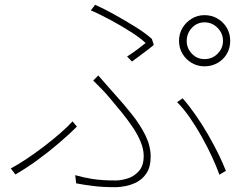

<svg xmlns="http://www.w3.org/2000/svg" viewBox="-20 -760 1040 799"><path d="M757 -590Q757 -559 778.5 -536.5Q800 -514 831 -514Q863 -514 885.5 -536.5Q908 -559 908 -590Q908 -621 885.5 -644Q863 -667 831 -667Q800 -667 778.5 -644Q757 -621 757 -590ZM725 -590Q725 -620 739.5 -644Q754 -668 778 -682.5Q802 -697 831 -697Q861 -697 885.5 -682.5Q910 -668 924 -644Q938 -620 938 -590Q938 -560 924 -536Q910 -512 885.5 -498Q861 -484 831 -484Q802 -484 778 -498Q754 -512 739.5 -536Q725 -560 725 -590ZM509 -525Q531 -539 552.5 -555Q574 -571 586 -581Q564 -602 525 -627Q486 -652 441.5 -676Q397 -700 358 -717L376 -740Q412 -724 457 -699Q502 -674 544.5 -647.5Q587 -621 612 -598L620 -573Q612 -566 601.5 -558Q591 -550 579 -541Q567 -532 554.5 -522.5Q542 -513 529 -504ZM293 -31Q328 -21 366 -15Q404 -9 462 -9Q483 -9 510 -17Q537 -25 557.5 -47.5Q578 -70 578 -111Q578 -139 565.5 -169.5Q553 -200 532 -231Q511 -262 486 -293Q461 -324 436 -353Q422 -370 403.5 -389Q385 -408 368 -425L389 -446Q403 -430 420.5 -410Q438 -390 454 -372Q494 -328 529 -284Q564 -240 585.5 -196Q607 -152 607 -108Q607 -66 590.5 -40.5Q574 -15 550 -2.5Q526 10 501.5 14.5Q477 19 462 19Q408 19 368 14Q328 9 297 3ZM893 -33Q881 -67 862 -108Q843 -149 819.5 -191Q796 -233 770 -270.5Q744 -308 717 -335L740 -351Q768 -319 795 -280Q822 -241 846 -199.5Q870 -158 889 -119Q908 -80 920 -49ZM300 -233Q270 -203 227 -166Q184 -129 136 -94Q88 -59 44 -34L25 -59Q55 -75 91 -99Q127 -123 163 -150.5Q199 -178 230.5 -205.5Q262 -233 282 -255Z"/></svg>

Font: Noto Sans TC Thin
Style: Regular
Weight: 100
Designer: Ryoko NISHIZUKA 西塚涼子 (kana, bopomofo & ideographs); Paul D. Hunt (Latin, Greek & Cyrillic); Sandoll Communications 산돌커뮤니
Foundry: Adobe
Version: Version 2.004-H2;hotconv 1.0.118;makeotfexe 2.5.65603